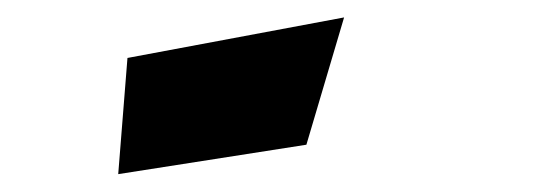

<svg xmlns="http://www.w3.org/2000/svg" viewBox="-20 -756 621 216"><path d="M113 -560.1 123.4 -690.8 367.1 -736.4 324.7 -593.2Z"/></svg>

Font: Titillium Web SemiBold
Style: Regular
Weight: 600
Designer: Mohamed Gaber, Accademia di Belle Arti di Urbino
Foundry: Kief Type Foundry, Accademia di Belle Arti di Urbino
Version: Version 3.000; ttfautohint (v1.8.4)